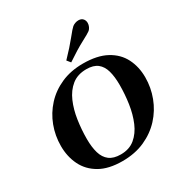

<svg xmlns="http://www.w3.org/2000/svg" viewBox="-222 -1148 1263 1328"><g transform="rotate(-30 410.0 -483.5)"><path d="M373 14.2Q262.7 14.2 192.4 -26.4Q122.1 -66.9 88.4 -135.7Q54.7 -204.6 54.7 -289.1Q54.7 -371.1 83 -446.3Q111.3 -521.5 165.3 -580.3Q219.2 -639.2 296.4 -673.3Q373.5 -707.5 471.2 -707.5Q585 -707.5 657.2 -668.2Q729.5 -628.9 763.7 -561.5Q797.9 -494.1 797.9 -410.2Q797.9 -328.1 769 -252Q740.2 -175.8 685.3 -116Q630.4 -56.2 551.8 -21Q473.1 14.2 373 14.2ZM385.7 -31.7Q454.1 -31.7 499 -69.1Q543.9 -106.4 570.1 -168Q596.2 -229.5 607.2 -304Q618.2 -378.4 618.2 -452.6Q618.2 -518.6 605 -565.4Q591.8 -612.3 560.1 -637.2Q528.3 -662.1 472.2 -662.1Q401.9 -662.1 355.7 -625Q309.6 -587.9 283 -526.4Q256.3 -464.8 245.4 -390.4Q234.4 -315.9 234.4 -241.7Q234.4 -176.3 248.3 -129.2Q262.2 -82 295.2 -56.9Q328.1 -31.7 385.7 -31.7ZM405.8 -754.9 382.8 -783.2Q449.7 -852.5 490.2 -903.3Q530.8 -954.1 543.9 -964.8Q552.7 -972.2 566.4 -977.3Q580.1 -982.4 593.8 -982.4Q618.2 -982.4 630.9 -966.3Q641.1 -953.1 641.1 -934.6Q641.1 -919.4 634.5 -905.3Q627.9 -891.1 618.2 -882.8Q605 -872.1 546.9 -841.6Q488.8 -811 405.8 -754.9Z"/></g></svg>

Font: Gelasio
Style: Italic
Weight: 400
Italic angle: -8.5°
Designer: Eben Sorkin
Foundry: Eben Sorkin
Version: Version 1.008